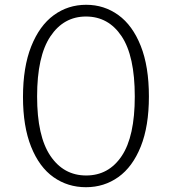

<svg xmlns="http://www.w3.org/2000/svg" viewBox="-20 -772 718 802"><path d="M474.5 -709C434.8 -737.7 390 -752 340 -752C289.3 -752 244.2 -737.5 204.5 -708.5C164.8 -679.5 133.5 -636.2 110.5 -578.5C87.5 -520.8 76 -450.3 76 -367C76 -285 87.3 -215.7 110 -159C132.7 -102.3 163.8 -60 203.5 -32C243.2 -4 288.3 10 339 10C389.7 10 434.8 -4.2 474.5 -32.5C514.2 -60.8 545.3 -103.3 568 -160C590.7 -216.7 602 -286.3 602 -369C602 -452.3 590.7 -522.7 568 -580C545.3 -637.3 514.2 -680.3 474.5 -709ZM488.5 -120.5C452.2 -66.2 402.7 -39 340 -39C277.3 -39 227.5 -66.3 190.5 -121C153.5 -175.7 135 -258.3 135 -369C135 -481 153.5 -564.7 190.5 -620C227.5 -675.3 277 -703 339 -703C401.7 -703 451.3 -675.5 488 -620.5C524.7 -565.5 543 -481.7 543 -369C543 -257.7 524.8 -174.8 488.5 -120.5Z"/></svg>

Font: Libre Franklin ExtraLight
Style: Regular
Weight: 275
Designer: Pablo Impallari, Rodrigo Fuenzalida
Foundry: Impallari Type
Version: Version 1.002; ttfautohint (v1.5)